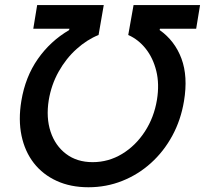

<svg xmlns="http://www.w3.org/2000/svg" viewBox="-20 -748 830 777"><path d="M66.4 -339.8Q82.5 -437 133.1 -509.3Q183.6 -581.5 259.3 -626L261.2 -631.8H114.7L130.4 -727.5H399.9L378.9 -606.4Q332.5 -587.9 289.8 -549.6Q247.1 -511.2 217.3 -458Q187.5 -404.8 177.2 -342.3Q166 -271.5 184.8 -214.8Q203.6 -158.2 247.6 -125Q291.5 -91.8 355 -91.8Q418.9 -91.8 473.9 -125Q528.8 -158.2 566.2 -215.6Q603.5 -272.9 615.2 -344.2Q625.5 -408.2 612.5 -460.7Q599.6 -513.2 569.8 -550.8Q540 -588.4 499 -606.4L520.5 -727.5H789.6L773.9 -631.8H627.4L626 -626.5Q687.5 -583 714.4 -510.7Q741.2 -438.5 724.6 -338.9Q711.9 -262.2 677.2 -198.5Q642.6 -134.8 590.8 -88.1Q539.1 -41.5 474.6 -15.9Q410.2 9.8 337.9 9.8Q265.6 9.8 209.5 -15.9Q153.3 -41.5 116.9 -88.1Q80.6 -134.8 67.1 -199Q53.7 -263.2 66.4 -339.8Z"/></svg>

Font: Inter Medium
Style: Italic
Weight: 500
Italic angle: -9.3988°
Designer: Rasmus Andersson
Foundry: rsms
Version: Version 4.001;git-66647c0bb